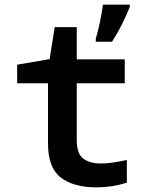

<svg xmlns="http://www.w3.org/2000/svg" viewBox="-20 -798 640 828"><path d="M393 -631Q402 -660 411 -703Q420 -746 424 -778H540V-769Q528 -738 507.5 -696.5Q487 -655 463 -618H393ZM395 10Q297 10 242 -32.5Q187 -75 187 -179V-439H54V-519L194 -543L216 -681H311V-542H518V-439H311V-194Q311 -135 339 -114Q367 -93 415 -93Q440 -93 467 -97Q494 -101 527 -108V-10Q462 10 395 10Z"/></svg>

Font: Noto Sans Mono SemiBold
Style: Regular
Weight: 600
Designer: Monotype Design Team
Foundry: Monotype Imaging Inc.
Version: Version 2.014; ttfautohint (v1.8.4.7-5d5b)